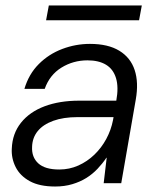

<svg xmlns="http://www.w3.org/2000/svg" viewBox="-20 -668 568 700"><path d="M181 12Q124 12 88.5 -7.5Q53 -27 37 -59Q21 -91 23 -126Q25 -181 56.5 -220.5Q88 -260 142.5 -280.5Q197 -301 269 -301H404Q413 -350 403 -383Q393 -416 366.5 -432Q340 -448 299 -448Q247 -448 204 -421.5Q161 -395 143 -344H69Q85 -398 121.5 -434.5Q158 -471 207 -489.5Q256 -508 308 -508Q374 -508 415 -483Q456 -458 471 -412.5Q486 -367 475 -305L422 0H358L369 -93H368Q354 -72 335.5 -52.5Q317 -33 294.5 -19Q272 -5 243.5 3.5Q215 12 181 12ZM196 -50Q233 -50 265.5 -64.5Q298 -79 324 -104Q350 -129 367.5 -161.5Q385 -194 392 -230L394 -241H263Q211 -241 174 -227.5Q137 -214 117.5 -190Q98 -166 97 -133Q95 -95 119.5 -72.5Q144 -50 196 -50ZM148 -594 158 -648H497L487 -594Z"/></svg>

Font: DM Sans 28pt Light
Style: Italic
Weight: 300
Italic angle: -10°
Version: Version 4.004;gftools[0.9.30]